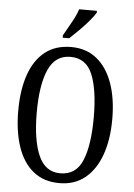

<svg xmlns="http://www.w3.org/2000/svg" viewBox="-62 -977 720 1033"><g transform="rotate(5 298.5 -460.5)"><path d="M298 10Q213 10 156.5 -36Q100 -82 72 -165Q44 -248 44 -359Q44 -470 72 -552Q100 -634 156.5 -679.5Q213 -725 299 -725Q380 -725 436.5 -679.5Q493 -634 522.5 -551.5Q552 -469 552 -358Q552 -247 522.5 -164.5Q493 -82 436.5 -36Q380 10 298 10ZM298 -43Q384 -43 418 -126.5Q452 -210 452 -358Q452 -507 418 -589.5Q384 -672 299 -672Q217 -672 180.5 -589.5Q144 -507 144 -358Q144 -210 180.5 -126.5Q217 -43 298 -43ZM248 -784Q269 -822 290.5 -859.5Q312 -897 323 -931H419V-921Q409 -904 386 -876.5Q363 -849 335 -821Q307 -793 283 -771H248Z"/></g></svg>

Font: Noto Serif Ethiopic ExtraCondensed
Style: Regular
Weight: 400
Width: 2
Designer: Monotype Design Team
Foundry: Monotype Imaging Inc.
Version: Version 2.102; ttfautohint (v1.8.4.7-5d5b)